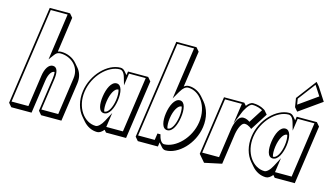

<svg xmlns="http://www.w3.org/2000/svg" viewBox="-100 -1207 2809 1617"><g transform="rotate(15 1305.0 -398.0)"><path d="M337.5 -860H160.5L36.5 0L63.8 31.8H240.8L282.6 -258.2C291.2 -318.2 315.5 -349.2 337.9 -349.2C338.4 -349.2 338.9 -349.2 339.4 -349.2C342.1 -334.6 342 -315 338.4 -290L296.7 0L323.9 31.8H500.9L549.6 -306.2C557.3 -359.9 542 -403.5 514.7 -435.4L487.5 -467.2C453.8 -506.6 401.8 -528 352.5 -528C343.4 -528 332.8 -527.5 321.4 -522.9L364.7 -828.2ZM320.3 -845 262.8 -439.1 297.2 -485.3C317.6 -512.7 333.9 -513 350.3 -513C433.1 -513 523.2 -447.8 507.3 -338L460.8 -15H313.8L353.4 -290C362.2 -351 352.5 -396 312.8 -396C274.7 -396 248.9 -349.7 240.3 -290L200.7 -15H53.7L173.3 -845Z M611.5 -256C599.2 -170.8 622.1 -95 664.6 -45.4L691.9 -13.6C724.2 24.2 767.9 46.8 815.9 46.8C835.5 46.8 855.2 33.2 872.7 11.8L889.8 31.8H1064.8L1138.7 -481.2L1111.5 -513H935.7L931 -480.3L906.6 -508.8C895.8 -521.3 882.6 -528 866.9 -528C755.7 -528 633.1 -406 611.5 -256ZM898.2 -344.9C905 -323.5 906.7 -292.5 901.5 -256C891.4 -186 861.9 -136 832.8 -136C831.4 -136 830 -136.1 828.7 -136.3C822.5 -157.7 821.5 -188.3 826.7 -224.2C836.9 -295.2 866.5 -345.2 894.8 -345.2C896 -345.2 897.1 -345.1 898.2 -344.9ZM870.8 -57.2 870.1 -58H870.9ZM626.5 -256C647.3 -400.2 764.7 -513 864.8 -513C884.8 -513 902.7 -497.2 914 -458L933.2 -391.5L948.5 -498H1094.3L1024.7 -15H879.7L897.9 -141.5L856.9 -63.3C835.2 -22.2 809.3 0 790.9 0C690.7 0 605.7 -111.8 626.5 -256ZM784.5 -256C774.7 -188.4 782.6 -121 830.6 -121C877.4 -121 906.7 -188.1 916.5 -256C926.4 -325.1 915.2 -392 869.7 -392C823.6 -392 794.4 -324.7 784.5 -256Z M1667.4 -224.2C1679.7 -309.6 1656.6 -386 1613.9 -435.9L1586.6 -467.7C1554.4 -505.4 1510.9 -528 1463.1 -528C1448.8 -528 1434.9 -522.5 1421.7 -512L1467.2 -828.2L1440 -860H1263.9L1140 0L1167.2 31.8H1342.2L1347.6 -5.4C1348.2 -4.6 1348.8 -3.8 1349.4 -3.1L1376.7 28.7C1386.4 40.1 1398.3 46.8 1412 46.8C1523.3 46.8 1645.7 -74.2 1667.4 -224.2ZM1380 -136.3C1373.4 -157.7 1371.9 -188.3 1377.1 -224.2C1387.3 -295.2 1418.3 -345.2 1446.1 -345.2C1447.3 -345.2 1448.4 -345.1 1449.4 -345C1455.9 -323.5 1457.4 -292.5 1452.1 -256C1442 -186 1414.6 -136 1384.2 -136C1382.8 -136 1381.4 -136.1 1380 -136.3ZM1324.9 -56.2 1323.3 -58H1324.5ZM1625.1 -256C1604.3 -111.8 1487.2 0 1387 0C1368.5 0 1349 -22.1 1339.2 -63.3L1336.9 -73H1310.5L1302.1 -15H1157.1L1276.7 -845H1422.9L1357.5 -391.4L1395.9 -458C1418.4 -497.2 1440.9 -513 1460.9 -513C1561 -513 1645.9 -400.2 1625.1 -256ZM1467.2 -256.7C1477.1 -325.5 1467.1 -392 1421.1 -392C1375.6 -392 1344.8 -325 1334.9 -256C1325 -187.9 1335.4 -121 1382 -121C1430.1 -121 1457.5 -189 1467.2 -256.7Z M1698.7 0 1726 31.8 1753.2 63.6 1903 31.8 1941.9 -238.2C1943.7 -251.2 1962.3 -342.2 2001.2 -342.2C2033.6 -342.2 2062.5 -314.2 2062.5 -314.2L2158.1 -464.2L2130.9 -496C2130.9 -496 2089.5 -528 2023.5 -528C2002.4 -528 1983.4 -510.2 1968.9 -490.5L1949.7 -513H1772.7ZM1715.9 -15 1785.5 -498H1932.5L1907.1 -321.8L1953.8 -435.1C1955.4 -439 1990.8 -513 2021.4 -513C2063.5 -513 2095.6 -498.5 2110.4 -490.1L2032.9 -368.5C2019.9 -377.7 2000.5 -389 1976.1 -389C1916 -389 1900.6 -276.4 1899.6 -270L1862.9 -15Z M2082.5 -256C2070.2 -170.8 2093.1 -95 2135.6 -45.4L2162.9 -13.6C2195.2 24.2 2238.9 46.8 2286.9 46.8C2306.5 46.8 2326.2 33.2 2343.7 11.8L2360.8 31.8H2535.8L2609.7 -481.2L2582.5 -513H2406.7L2402 -480.3L2377.6 -508.8C2366.8 -521.3 2353.6 -528 2337.9 -528C2226.7 -528 2104.1 -406 2082.5 -256ZM2359.7 -664 2372.2 -587 2399.4 -555.2 2594.3 -693.2 2519.9 -808.2 2492.6 -840ZM2369.3 -344.9C2376 -323.5 2377.7 -292.5 2372.5 -256C2362.4 -186 2332.9 -136 2303.8 -136C2302.4 -136 2301 -136.1 2299.7 -136.3C2293.5 -157.7 2292.6 -188.3 2297.7 -224.2C2308 -295.2 2337.5 -345.2 2365.8 -345.2C2367 -345.2 2368.1 -345.1 2369.3 -344.9ZM2341.8 -57.2 2341.1 -58H2342ZM2375.7 -661.9 2490.4 -813.8 2546.3 -727.5 2383.8 -612.3ZM2097.5 -256C2118.3 -400.2 2235.7 -513 2335.8 -513C2355.8 -513 2373.7 -497.2 2385 -458L2404.1 -391.4L2419.5 -498H2565.4L2495.8 -15H2350.7L2369 -141.7L2327.8 -63.3C2306.3 -22.2 2280.2 0 2261.9 0C2161.7 0 2076.7 -111.8 2097.5 -256ZM2255.6 -256.6C2245.8 -188.8 2253.6 -121 2301.7 -121C2348.4 -121 2377.7 -188.1 2387.5 -256C2397.4 -325.1 2386.2 -392 2340.7 -392C2294.6 -392 2265.5 -325.2 2255.6 -256.6Z"/></g></svg>

Font: Blink
Style: 3DObl
Weight: 400
Designer: Mew Too
Foundry: Cannot Into Space Fonts
Version: Version 001.000